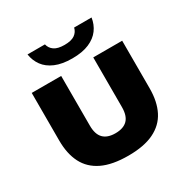

<svg xmlns="http://www.w3.org/2000/svg" viewBox="-180 -961 1101 1127"><g transform="rotate(-30 370.0 -397.5)"><path d="M372.5 8Q263.5 8 195.8 -24.8Q128 -57.5 96 -120Q64 -182.5 64 -272V-595H263.5V-258Q263.5 -199.5 290.8 -171.8Q318 -144 372 -144Q426.5 -144 453.8 -171.8Q481 -199.5 481 -258V-595H677V-272Q677 -182.5 645.2 -120Q613.5 -57.5 546.2 -24.8Q479 8 372.5 8ZM372.5 -651Q304 -651 258 -670.8Q212 -690.5 187 -724.8Q162 -759 155.5 -803H273.5Q280 -775 303.5 -758.8Q327 -742.5 372.5 -742.5Q418.5 -742.5 441.8 -758.8Q465 -775 471.5 -803H589.5Q583 -759 558 -724.8Q533 -690.5 487.2 -670.8Q441.5 -651 372.5 -651Z"/></g></svg>

Font: Encode Sans SC SemiExpanded ExtraBold
Style: Regular
Weight: 800
Width: 6
Designer: Multiple Designers
Foundry: Impallari Type
Version: Version 3.002